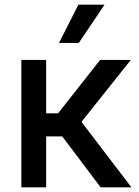

<svg xmlns="http://www.w3.org/2000/svg" viewBox="-20 -802 593 822"><path d="M71.4 0V-545.5H177.6V-316.8H228.7L408.7 -545.5H540.1L328.8 -280.2L542.6 0H410.9L246.4 -218H177.6V0ZM232.6 -618.3 315.7 -782H427.6L317.5 -618.3Z"/></svg>

Font: Inter Zeller Medium
Style: Regular
Weight: 500
Designer: Rasmus Andersson; Joe Bland
Foundry: zeller
Version: Version 3.015;git-dec3a8cb1